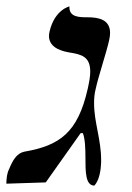

<svg xmlns="http://www.w3.org/2000/svg" viewBox="-59 -574 414 600"><path d="M240 -296C248 -334 274 -411 282 -448C284 -457 285 -464 285 -471C285 -512 251 -520 215 -520C189 -520 156 -520 158 -554C158 -554 112 -544 96 -476C95 -471 94 -466 94 -462C94 -421 142 -413 158 -410C196 -404 223 -397 223 -350C223 -336 220 -318 215 -296C184 -159 127 -119 17 -100C-7 -95 -19 -73 -30 -47C-38 -31 -38 -17 -39 -7C-39 -4 -39 -2 -39 0L84 -4L193 -158H200C207 -139 208 -110 208 -81C208 -37 208 6 236 6C252 -12 256 -43 257 -65V-75C257 -138 235 -192 235 -251C235 -266 236 -281 240 -296Z"/></svg>

Font: Libertinus Serif
Style: Italic
Weight: 400
Italic angle: -12°
Designer: Philipp H. Poll, Khaled Hosny
Foundry: Caleb Maclennan
Version: Version 7.050;RELEASE